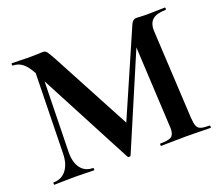

<svg xmlns="http://www.w3.org/2000/svg" viewBox="-107 -778 1070 932"><g transform="rotate(-20 428.5 -312.5)"><path d="M823.2 -625Q826.2 -625 826.2 -618.9Q826.2 -612.8 823.2 -612.8Q776.4 -612.8 755.1 -594Q733.9 -575.2 735.8 -535.2L759.8 -81.1Q761.7 -50.3 767.3 -36.1Q772.9 -22 787.4 -17.1Q801.8 -12.2 833 -12.2Q835 -12.2 835 -6.1Q835 0 833 0Q798.8 0 778.8 -1L705.1 -2L629.9 -1Q610.8 0 578.1 0Q575.2 0 575.2 -6.1Q575.2 -12.2 578.1 -12.2Q620.1 -12.2 635 -22.2Q649.9 -32.2 649.9 -64L627.9 -490.2L421.9 -6.8Q419.9 -2.9 414.1 -2.9Q408.2 -2.9 405.8 -6.8L152.8 -487.8L145 -127Q144 -72.8 166.5 -42.5Q189 -12.2 230 -12.2Q232.9 -12.2 232.9 -6.1Q232.9 0 230 0Q203.1 0 188 -1L132.8 -2L69.8 -1Q53.7 0 26.9 0Q23.9 0 23.9 -6.1Q23.9 -12.2 26.9 -12.2Q67.9 -12.2 92 -43.2Q116.2 -74.2 117.2 -127L126 -541L125 -542Q105 -579.1 83.5 -595.9Q62 -612.8 34.2 -612.8Q31.2 -612.8 31 -618.9Q30.8 -625 34.2 -625L81.1 -624Q95.2 -623 117.2 -623L169.9 -624Q178.7 -625 192.4 -625Q206.1 -625 213.1 -616Q220.2 -606.9 238.8 -573.2L457 -164.1L647 -600.1Q657.2 -625 676.8 -625L724.1 -623L783.2 -624Q797.4 -625 823.2 -625Z"/></g></svg>

Font: Cormorant-Bold
Style: Bold
Weight: 700
Designer: Christian Thalmann (Catharsis Fonts)
Version: Version 3.000